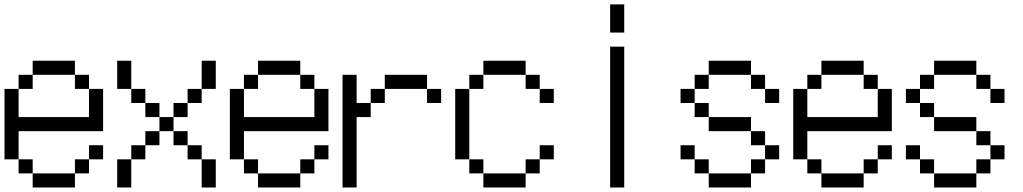

<svg xmlns="http://www.w3.org/2000/svg" viewBox="-20 -832 4540 852"><path d="M125 -62.5H312.5V0H125V-62.5H62.5V-125H125ZM312.5 -125H375V-62.5H312.5ZM0 -437.5H62.5V-312.5H375V-437.5H437.5V-250H62.5V-125H0ZM375 -187.5H437.5V-125H375ZM62.5 -500H125V-437.5H62.5ZM312.5 -500H375V-437.5H312.5V-500H125V-562.5H312.5Z M500 -125H562.5V0H500ZM875 -125H937.5V0H875ZM562.5 -187.5H625V-125H562.5ZM812.5 -187.5H875V-125H812.5V-187.5H750V-250H812.5ZM625 -250H687.5V-187.5H625ZM687.5 -312.5H750V-250H687.5V-312.5H625V-375H687.5ZM750 -375H812.5V-312.5H750ZM562.5 -437.5H625V-375H562.5V-437.5H500V-562.5H562.5ZM812.5 -437.5H875V-375H812.5ZM875 -562.5H937.5V-437.5H875Z M1125 -62.5H1312.5V0H1125V-62.5H1062.5V-125H1125ZM1312.5 -125H1375V-62.5H1312.5ZM1000 -437.5H1062.5V-312.5H1375V-437.5H1437.5V-250H1062.5V-125H1000ZM1375 -187.5H1437.5V-125H1375ZM1062.5 -500H1125V-437.5H1062.5ZM1312.5 -500H1375V-437.5H1312.5V-500H1125V-562.5H1312.5Z M1500 -500H1562.5V-375H1625V-312.5H1562.5V0H1500ZM1625 -437.5H1687.5V-375H1625ZM1875 -437.5H1937.5V-375H1875V-437.5H1687.5V-500H1875Z M2125 -62.5H2312.5V0H2125V-62.5H2062.5V-125H2125ZM2312.5 -125H2375V-62.5H2312.5ZM2000 -437.5H2062.5V-125H2000ZM2375 -187.5H2437.5V-125H2375ZM2375 -437.5H2437.5V-375H2375V-437.5H2312.5V-500H2375ZM2062.5 -500H2125V-437.5H2062.5ZM2125 -562.5H2312.5V-500H2125Z M2687.5 -625H2750V0H2687.5ZM2687.5 -812.5H2750V-687.5H2687.5Z M3125 -62.5H3312.5V0H3125V-62.5H3062.5V-125H3125ZM3312.5 -125H3375V-62.5H3312.5ZM3000 -187.5H3062.5V-125H3000ZM3375 -187.5H3437.5V-125H3375V-187.5H3312.5V-250H3375ZM3125 -312.5H3312.5V-250H3125V-312.5H3062.5V-375H3125ZM3000 -437.5H3062.5V-375H3000ZM3375 -437.5H3437.5V-375H3375V-437.5H3312.5V-500H3375ZM3062.5 -500H3125V-437.5H3062.5ZM3125 -562.5H3312.5V-500H3125Z M3625 -62.5H3812.5V0H3625V-62.5H3562.5V-125H3625ZM3812.5 -125H3875V-62.5H3812.5ZM3500 -437.5H3562.5V-312.5H3875V-437.5H3937.5V-250H3562.5V-125H3500ZM3875 -187.5H3937.5V-125H3875ZM3562.5 -500H3625V-437.5H3562.5ZM3812.5 -500H3875V-437.5H3812.5V-500H3625V-562.5H3812.5Z M4125 -62.5H4312.5V0H4125V-62.5H4062.5V-125H4125ZM4312.5 -125H4375V-62.5H4312.5ZM4000 -187.5H4062.5V-125H4000ZM4375 -187.5H4437.5V-125H4375V-187.5H4312.5V-250H4375ZM4125 -312.5H4312.5V-250H4125V-312.5H4062.5V-375H4125ZM4000 -437.5H4062.5V-375H4000ZM4375 -437.5H4437.5V-375H4375V-437.5H4312.5V-500H4375ZM4062.5 -500H4125V-437.5H4062.5ZM4125 -562.5H4312.5V-500H4125Z"/></svg>

Font: HE실루아
Style: regular
Weight: 500
Monospace: yes
Designer: Taeyun An (WindowsTiger)
Version: v1